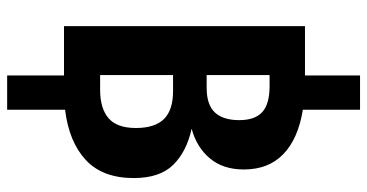

<svg xmlns="http://www.w3.org/2000/svg" viewBox="-265 -603 1027 537"><g transform="rotate(90 248.5 -334.5)"><path d="M287 -3V159H191V0H53V-674H191V-828H287V-668Q368 -655 411 -613.5Q454 -572 454 -503Q454 -445 423 -408Q392 -371 340 -357Q404 -343 441 -305.5Q478 -268 478 -195Q478 -108 427.5 -61Q377 -14 287 -3ZM190 -575V-399H226Q273 -399 294.5 -422Q316 -445 316 -490Q316 -534 293.5 -554.5Q271 -575 221 -575ZM338 -201Q338 -254 313 -279.5Q288 -305 235 -305H190V-101H231Q283 -101 310.5 -124.5Q338 -148 338 -201Z"/></g></svg>

Font: Fira Sans Extra Condensed SemiBold
Style: Regular
Weight: 600
Width: 1
Designer: Carrois Corporate & Edenspiekermann AG
Foundry: Carrois Corporate GbR & Edenspiekermann AG
Version: Version 4.203